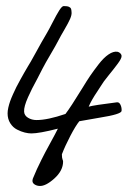

<svg xmlns="http://www.w3.org/2000/svg" viewBox="-20 -598 419 630"><path d="M378.9 -233.9Q377.9 -223.1 307.1 -211.9Q246.1 -201.2 240.2 -200.2Q228 -185.1 210.9 -152.3Q193.8 -119.6 183.1 -91.8Q183.1 -79.6 185.1 -75.2Q187 -70.8 187 -67.9Q187 -38.1 158.2 -12.2Q129.4 13.7 108.9 12.2Q97.7 11.2 90.8 5.1Q84 -1 87.9 -12.2Q100.1 -42.5 116.2 -74.2Q126.5 -95.2 144.8 -128.4Q163.1 -161.6 169.9 -175.8Q108.4 -160.2 83 -160.2Q73.2 -160.2 61.3 -163.1Q49.3 -166 35.9 -172.9Q22.5 -179.7 13.7 -193.6Q4.9 -207.5 4.9 -226.1Q4.9 -234.4 7.3 -245.1Q9.8 -255.9 13.2 -265.6Q16.6 -275.4 22.9 -289.3Q29.3 -303.2 33.7 -312.3Q38.1 -321.3 46.6 -336.4Q55.2 -351.6 58.8 -358.2Q62.5 -364.7 71 -379.2Q79.6 -393.6 81.1 -396Q88.9 -409.7 98.4 -427Q107.9 -444.3 115.7 -458.3Q123.5 -472.2 132.8 -487.8Q139.6 -499 152.8 -524.9Q166 -550.8 174.8 -564.5Q183.6 -578.1 189 -578.1Q200.7 -578.1 206.1 -575.7Q211.4 -573.2 212.9 -569.8Q214.4 -566.4 214.8 -558.1Q215.8 -549.3 210 -535.9Q204.1 -522.5 190.9 -500Q177.7 -477.5 172.9 -467.8Q163.1 -448.7 146 -419.9Q128.9 -391.1 119.1 -372.1Q113.8 -360.8 102.8 -340.3Q91.8 -319.8 85.4 -307.4Q79.1 -294.9 72 -279.1Q64.9 -263.2 61.8 -251.7Q58.6 -240.2 59.1 -231.9Q59.6 -219.2 71.8 -211.7Q84 -204.1 100.1 -204.1Q136.2 -204.1 194.8 -224.1Q211.4 -245.6 251 -310.1Q265.1 -333.5 276.1 -349.6Q287.1 -365.7 303.7 -387.2Q320.3 -408.7 336.2 -419.4Q352.1 -430.2 365.2 -428.2Q370.6 -427.2 374.8 -423.1Q378.9 -418.9 378.9 -414.1Q379.4 -406.7 366.5 -389.2Q353.5 -371.6 335.7 -349.9Q317.9 -328.1 311 -315.9Q307.6 -310.1 298.8 -297.1Q290 -284.2 283 -272Q275.9 -259.8 271 -248Q288.1 -252.9 362.8 -262.2Q371.1 -263.7 375.5 -253.9Q379.9 -244.1 378.9 -233.9Z"/></svg>

Font: Gogol
Style: Regular
Weight: 400
Italic angle: -48°
Designer: Gennady Fridman
Foundry: ParaType Ltd
Version: Version 1.001